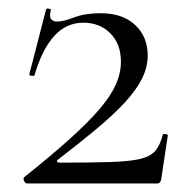

<svg xmlns="http://www.w3.org/2000/svg" viewBox="-20 -430 442 450"><path d="M37 -15Q101 -66 144.3 -105.1Q187.6 -144.2 213.7 -174.8Q239.8 -205.4 251.6 -232.1Q263.4 -258.8 263.4 -285.6Q263.4 -327 238.6 -351.9Q213.8 -376.8 175.2 -376.8Q135.2 -376.8 106.9 -345.5Q78.6 -314.2 60.8 -253.4Q59.8 -251.4 53.8 -252.4Q47.8 -253.4 48.8 -256.2L88 -408Q89 -411 95 -409.5Q101 -408 99 -406Q95 -389.4 100.5 -384.4Q106 -379.4 113 -379.4Q128.4 -379.4 153.8 -389.2Q179.2 -399 215.6 -399Q267.6 -399 296.9 -371.3Q326.2 -343.6 326.2 -300Q326.2 -272.8 313 -246.2Q299.8 -219.6 273.7 -191.1Q247.6 -162.6 208.3 -129.6Q169 -96.6 115.8 -55.8Q112 -52.8 114 -50.8Q116 -48.8 120 -48.8Q192.6 -48.8 237.9 -50.2Q283.2 -51.6 308 -57.4Q332.8 -63.2 344.2 -76.8Q355.6 -90.4 361.4 -114Q362.4 -116.4 367.9 -115.8Q373.4 -115.2 373.4 -113.2L358 -11Q358 -7 355.5 -3.5Q353 0 349 0Q278.2 0 198.3 0Q118.4 0 43.8 0Q39.6 0 36.6 -5.5Q33.6 -11 37 -15Z"/></svg>

Font: Cormorant Light
Style: Regular
Weight: 300
Designer: Christian Thalmann (Catharsis Fonts)
Foundry: Catharsis Fonts
Version: Version 4.000